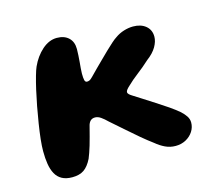

<svg xmlns="http://www.w3.org/2000/svg" viewBox="-78 -567 764 684"><g transform="rotate(-15 304.0 -225.0)"><path d="M109.5 22.5Q86.5 22.5 71.5 14.2Q56.5 6 48 -9.5Q39.5 -25 36 -46.2Q32.5 -67.5 32.5 -94Q32.5 -112 35.2 -138Q38 -164 42.8 -194Q47.5 -224 53.2 -254.2Q59 -284.5 65.2 -312Q71.5 -339.5 77.5 -360.5Q83.5 -381.5 88 -391.5Q103.5 -426 129.2 -448.8Q155 -471.5 183.5 -471.5Q211 -471.5 227 -456.5Q243 -441.5 243 -415Q243 -403.5 242.2 -391.5Q241.5 -379.5 240.5 -367.5Q239.5 -355.5 238.5 -344.8Q237.5 -334 237.5 -325.5Q237.5 -309 239.5 -301Q241.5 -293 248 -293Q256 -293 262 -298Q268 -303 276 -311.5Q282.5 -318.5 294 -329.8Q305.5 -341 319 -354.5Q332.5 -368 346 -381Q359.5 -394 371 -404.2Q382.5 -414.5 390 -419Q404.5 -429.5 422.2 -435Q440 -440.5 456.5 -440.5Q485.5 -440.5 503.2 -425.8Q521 -411 521 -386Q521 -368.5 509.8 -349Q498.5 -329.5 475 -312Q451.5 -290.5 429.5 -273.8Q407.5 -257 389.5 -239.5Q375.5 -227 375.5 -220Q375.5 -215.5 379.8 -211.5Q384 -207.5 391.5 -203Q403.5 -195.5 423 -183Q442.5 -170.5 464.8 -156.2Q487 -142 507.8 -127.8Q528.5 -113.5 543 -101Q554.5 -90.5 561.5 -79.8Q568.5 -69 568.5 -56.5Q568.5 -39 558.8 -23.8Q549 -8.5 532 0.8Q515 10 494 10Q473.5 10 455.8 1.5Q438 -7 422 -20.5Q403.5 -34 380.2 -53.5Q357 -73 332.5 -94.8Q308 -116.5 285.5 -136Q274 -147.5 263.2 -155Q252.5 -162.5 242 -162.5Q231 -162.5 224.5 -155.8Q218 -149 215.5 -137.5Q210.5 -117.5 206 -101Q201.5 -84.5 197.5 -70.5Q193.5 -56.5 189.5 -45.8Q185.5 -35 182 -26Q169 0 152.5 11.2Q136 22.5 109.5 22.5Z"/></g></svg>

Font: Gluten Thin SemiBold
Style: Regular
Weight: 600
Version: Version 1.300